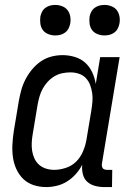

<svg xmlns="http://www.w3.org/2000/svg" viewBox="-20 -752 540 780"><path d="M168 8Q141 8 116.5 0Q92 -8 74.5 -25Q57 -42 46.5 -65Q36 -88 32.5 -113.5Q29 -139 30.5 -166Q32 -193 36 -219L56 -339Q60 -362 66 -384.5Q72 -407 83 -428.5Q94 -450 109.5 -469Q125 -488 145 -502Q165 -516 188 -522Q211 -528 234 -528Q260 -528 284.5 -520.5Q309 -513 326.5 -497Q344 -481 354.5 -458.5Q365 -436 369 -411L387 -520H466L394 -87Q393 -82 394 -77Q395 -72 397.5 -68.5Q400 -65 405 -63.5Q410 -62 415 -62H436L435 8H403Q384 8 365.5 3Q347 -2 334 -14Q321 -26 316.5 -45Q312 -64 314 -83Q304 -63 288.5 -45.5Q273 -28 253.5 -15.5Q234 -3 211.5 2.5Q189 8 168 8ZM200 -62Q223 -62 247.5 -70Q272 -78 289.5 -95.5Q307 -113 317 -136.5Q327 -160 331 -183L351 -303Q354 -321 355.5 -339Q357 -357 354.5 -374Q352 -391 346 -407Q340 -423 328.5 -435Q317 -447 300.5 -452.5Q284 -458 266 -458Q250 -458 233 -454.5Q216 -451 201 -442Q186 -433 174 -420Q162 -407 153.5 -391.5Q145 -376 140.5 -360Q136 -344 133 -328L113 -208Q110 -191 109 -173.5Q108 -156 110.5 -139.5Q113 -123 120 -108Q127 -93 139 -82.5Q151 -72 167 -67Q183 -62 200 -62ZM404 -608Q390 -608 376 -613.5Q362 -619 354 -630Q346 -641 344 -655.5Q342 -670 344 -685Q346 -695 351 -704.5Q356 -714 365 -720.5Q374 -727 384 -729.5Q394 -732 405 -732Q419 -732 433 -726.5Q447 -721 455 -710Q463 -699 465.5 -684.5Q468 -670 465 -655Q463 -645 458 -635.5Q453 -626 444 -619.5Q435 -613 425 -610.5Q415 -608 404 -608ZM204 -608Q190 -608 176 -613.5Q162 -619 154 -630Q146 -641 144 -655.5Q142 -670 144 -685Q146 -695 151 -704.5Q156 -714 165 -720.5Q174 -727 184 -729.5Q194 -732 205 -732Q219 -732 233 -726.5Q247 -721 255 -710Q263 -699 265.5 -684.5Q268 -670 265 -655Q263 -645 258 -635.5Q253 -626 244 -619.5Q235 -613 225 -610.5Q215 -608 204 -608Z"/></svg>

Font: Iosevka
Style: Italic
Weight: 400
Italic angle: -9°
Monospace: yes
Designer: Belleve Invis
Foundry: Belleve Invis
Version: Version 32.5.0; ttfautohint (v1.8.4)